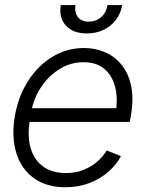

<svg xmlns="http://www.w3.org/2000/svg" viewBox="-20 -748 588 779"><path d="M245.6 11.7Q168.5 11.7 117.7 -24.9Q66.9 -61.5 46.6 -125.7Q26.4 -189.9 39.6 -273.4Q53.2 -355.5 93.3 -418.5Q133.3 -481.4 192.1 -517.3Q251 -553.2 320.3 -553.2Q365.7 -553.2 405 -536.6Q444.3 -520 472.4 -486.1Q500.5 -452.1 511.7 -400.9Q522.9 -349.6 511.2 -279.8L506.3 -253.4H80.1L89.4 -309.1H481.9L449.2 -290Q459 -349.1 447 -395.5Q435.1 -441.9 403.1 -468.8Q371.1 -495.6 318.8 -495.6Q265.6 -495.6 220.7 -467.3Q175.8 -439 145.8 -393.1Q115.7 -347.2 106.4 -292.5L101.1 -259.8Q90.3 -194.3 104.5 -146.5Q118.7 -98.6 155 -72.3Q191.4 -45.9 247.1 -45.9Q287.1 -45.9 319.1 -58.8Q351.1 -71.8 375 -92.8Q398.9 -113.8 413.1 -137.7L470.7 -114.3Q452.6 -80.1 420.2 -51.5Q387.7 -22.9 343.5 -5.6Q299.3 11.7 245.6 11.7ZM332 -612.3Q276.4 -612.3 247.3 -644.3Q218.3 -676.3 226.6 -727.5H286.1Q281.7 -697.3 296.1 -678.7Q310.5 -660.2 340.3 -660.2Q369.6 -660.2 390.6 -678.7Q411.6 -697.3 416 -727.5H475.6Q470.2 -693.4 450.2 -667.2Q430.2 -641.1 399.9 -626.7Q369.6 -612.3 332 -612.3Z"/></svg>

Font: Inter Tight Light
Style: Italic
Weight: 300
Italic angle: -9.39999°
Designer: Rasmus Andersson
Foundry: rsms
Version: Version 3.004